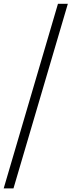

<svg xmlns="http://www.w3.org/2000/svg" viewBox="-65 -758 388 1040"><path d="M-45 262.5 249 -737.5H302.5L8 262.5Z"/></svg>

Font: Newsreader 17pt
Style: Italic
Weight: 400
Italic angle: -17°
Version: Version 1.003